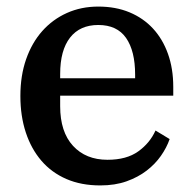

<svg xmlns="http://www.w3.org/2000/svg" viewBox="-20 -552 587 584"><path d="M285 12Q227 12 182 -7.5Q137 -27 106 -63Q75 -99 58.5 -149Q42 -199 42 -260Q42 -322 59.5 -372Q77 -422 108.5 -457.5Q140 -493 183.5 -512.5Q227 -532 279 -532Q332 -532 374 -514.5Q416 -497 445.5 -465Q475 -433 491 -388Q507 -343 507 -288V-261H163V-229Q163 -151 202 -108.5Q241 -66 307 -66Q365 -66 400.5 -91.5Q436 -117 453 -155L496 -129Q487 -103 469.5 -78Q452 -53 426 -33Q400 -13 365 -0.5Q330 12 285 12ZM163 -314H391V-325Q391 -397 363.5 -436.5Q336 -476 279 -476Q223 -476 193 -437.5Q163 -399 163 -327Z"/></svg>

Font: IBM Plex Serif Medium
Style: Regular
Weight: 500
Designer: Mike Abbink, Paul van der Laan, Pieter van Rosmalen
Foundry: Bold Monday
Version: Version 2.5